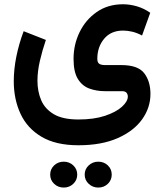

<svg xmlns="http://www.w3.org/2000/svg" viewBox="-20 -428 758 891"><path d="M373 382.3Q373 356.9 391.6 339.6Q410.2 322.3 436 322.3Q462.4 322.3 480.5 339.6Q498.5 356.9 498.5 382.3Q498.5 407.7 480.5 425Q462.4 442.4 436 442.4Q410.2 442.4 391.6 425Q373 407.7 373 382.3ZM212.9 382.3Q212.9 356.9 231.2 339.6Q249.5 322.3 275.9 322.3Q301.8 322.3 320.1 339.6Q338.4 356.9 338.4 382.3Q338.4 407.7 320.1 425Q301.8 442.4 275.9 442.4Q249.5 442.4 231.2 425Q212.9 407.7 212.9 382.3ZM343.8 246.1Q238.8 246.1 172.4 206.5Q106 167 75 99.6Q43.9 32.2 43.9 -50.8Q43.9 -106.4 55.9 -165.8Q67.9 -225.1 89.8 -283.2L192.9 -242.7Q176.3 -193.8 165 -145.3Q153.8 -96.7 153.8 -53.2Q153.8 -3.9 171.1 36.9Q188.5 77.6 230 102.1Q271.5 126.5 343.8 126.5Q416 126.5 467.3 109.4Q518.6 92.3 545.9 67.4Q573.2 42.5 573.2 20Q573.2 10.3 567.4 2.7Q561.5 -4.9 545.9 -4.9H466.8Q427.7 -4.9 394.5 -17.1Q361.3 -29.3 341.3 -61.8Q321.3 -94.2 321.3 -154.8Q321.3 -221.2 349.4 -278.8Q377.4 -336.4 429 -372.3Q480.5 -408.2 550.8 -408.2Q582.5 -408.2 615.2 -398.7Q647.9 -389.2 677.2 -368.7L639.2 -263.2Q615.2 -275.9 593.3 -281Q571.3 -286.1 551.3 -286.1Q495.1 -286.1 463.4 -248.3Q431.6 -210.4 431.6 -154.8Q431.6 -138.2 440.4 -132.1Q449.2 -126 467.8 -126H543Q620.6 -126 649.4 -88.1Q678.2 -50.3 678.2 7.8Q678.2 71.8 639.4 126Q600.6 180.2 525.9 213.1Q451.2 246.1 343.8 246.1Z"/></svg>

Font: Vazirmatn RD FD SemiBold
Style: Regular
Weight: 600
Designer: Saber Rastikerdar
Foundry: Saber Rastikerdar
Version: Version 33.003